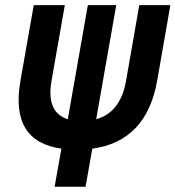

<svg xmlns="http://www.w3.org/2000/svg" viewBox="-20 -713 670 733"><path d="M238.8 -257.8C183.1 -275.4 162.6 -324.2 176.8 -405.3L227.5 -693.4H108.9L58.1 -405.3C30.8 -250 83 -164.1 214.4 -145.5L188.5 0H306.6L332.5 -145.5C469.7 -164.1 552.7 -250 580.1 -405.3L630.4 -693.4H511.7L461.4 -405.3C447.3 -324.2 409.2 -274.9 347.2 -257.8L423.8 -693.4H315.4Z"/></svg>

Font: Cascadia Mono PL SemiBold
Style: Italic
Weight: 600
Italic angle: -10°
Monospace: yes
Designer: Aaron Bell
Foundry: Saja Typeworks
Version: Version 2404.023